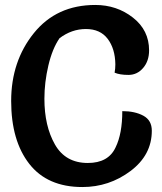

<svg xmlns="http://www.w3.org/2000/svg" viewBox="-20 -742 652 774"><path d="M364 -722Q451 -722 516 -671Q581 -620 581 -539Q581 -496 557 -468Q533 -440 498 -440Q463 -440 442 -449Q445 -465 445 -483Q444 -546 414 -585.5Q384 -625 326.5 -625Q269 -625 220 -588Q191 -546 175 -478Q159 -410 159 -344Q159 -234 201.5 -159.5Q244 -85 334 -85Q417 -85 446 -148Q473 -203 473 -294Q524 -294 558 -275.5Q592 -257 592 -215Q592 -117 506 -52.5Q420 12 312 12Q171 12 98 -81.5Q25 -175 25 -335Q25 -495 116.5 -608.5Q208 -722 364 -722Z"/></svg>

Font: Salsa
Style: Regular
Weight: 400
Designer: John Vargas Beltrn
Foundry: John Vargas Beltran
Version: Version 1.002